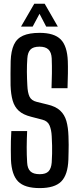

<svg xmlns="http://www.w3.org/2000/svg" viewBox="-20 -980 414 1008"><path d="M188.5 7.5Q109.5 7.5 75.2 -27.2Q41 -62 37.5 -141.5Q37 -168.5 36.8 -192.5Q36.5 -216.5 37.2 -240.5Q38 -264.5 39.5 -292H122.5Q120.5 -249.5 120.2 -207.8Q120 -166 122.5 -127Q124 -95.5 139.5 -80.5Q155 -65.5 188.5 -65.5Q220.5 -65.5 234.8 -80.5Q249 -95.5 251.5 -127Q253 -152.5 253.5 -173.2Q254 -194 253.5 -215.8Q253 -237.5 251.5 -265Q250 -298 240.2 -321.2Q230.5 -344.5 203 -351.5L143.5 -367Q101.5 -377.5 78.8 -398.2Q56 -419 46.5 -452Q37 -485 35.5 -532Q35 -562 35.2 -595Q35.5 -628 36 -660Q38 -712.5 53 -745.2Q68 -778 101 -792.8Q134 -807.5 188.5 -807.5Q264.5 -807.5 298.8 -773Q333 -738.5 336 -659Q337 -633 336.5 -595Q336 -557 334.5 -517H250.5Q252 -556 252.5 -595.2Q253 -634.5 251.5 -673.5Q250 -705 234.5 -720Q219 -735 187.5 -735Q154.5 -735 140 -720Q125.5 -705 123.5 -673.5Q121 -638.5 121.2 -603Q121.5 -567.5 123.5 -532Q125 -494 134.8 -473Q144.5 -452 173.5 -445L228.5 -431.5Q272 -421.5 295.5 -399.8Q319 -378 328.5 -344.8Q338 -311.5 339.5 -265Q340.5 -239 340.5 -220Q340.5 -201 340 -182.8Q339.5 -164.5 339 -141.5Q336 -62 301.5 -27.2Q267 7.5 188.5 7.5ZM90.5 -840.5 160 -960.5H214.5L283.5 -840.5H222.5L187.5 -907.5L151.5 -840.5Z"/></svg>

Font: Big Shoulders Display Thin SemiBold
Style: Regular
Weight: 600
Version: Version 2.002